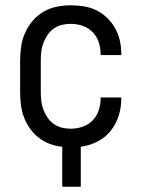

<svg xmlns="http://www.w3.org/2000/svg" viewBox="-20 -548 540 725"><path d="M215 157V6Q191 4 168.5 -4.5Q146 -13 126.5 -28Q107 -43 93 -63Q79 -83 70.5 -105.5Q62 -128 59 -152Q56 -176 56 -200V-320Q56 -347 60 -373.5Q64 -400 75 -424.5Q86 -449 103.5 -469.5Q121 -490 144 -503.5Q167 -517 193.5 -522.5Q220 -528 247 -528Q272 -528 297 -524Q322 -520 344 -509Q366 -498 384.5 -480.5Q403 -463 415 -441Q427 -419 432.5 -394.5Q438 -370 438 -345V-340H360V-343Q360 -366 353 -388Q346 -410 330 -426.5Q314 -443 292 -450.5Q270 -458 247 -458Q230 -458 213.5 -454Q197 -450 183 -440Q169 -430 159.5 -416Q150 -402 144 -386.5Q138 -371 136 -354Q134 -337 134 -320V-200Q134 -183 136 -166Q138 -149 144 -133.5Q150 -118 159.5 -104Q169 -90 183 -80Q197 -70 213.5 -66Q230 -62 247 -62Q270 -62 292 -69.5Q314 -77 330 -93.5Q346 -110 353 -132Q360 -154 360 -177V-180H438V-175Q438 -142 428 -110.5Q418 -79 397.5 -53.5Q377 -28 347 -13Q317 2 285 6V157Z"/></svg>

Font: HulyMono
Style: Regular
Weight: 400
Monospace: yes
Designer: Belleve Invis
Foundry: Belleve Invis
Version: Version 33.2.5; ttfautohint (v1.8.4)